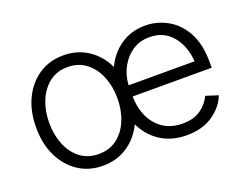

<svg xmlns="http://www.w3.org/2000/svg" viewBox="-92 -733 1184 924"><g transform="rotate(-20 500.0 -270.5)"><path d="M296.4 11.7Q225.1 11.7 170.9 -24.2Q116.7 -60.1 85.9 -123.5Q55.2 -187 55.2 -270Q55.2 -354 85.9 -417.7Q116.7 -481.4 170.9 -517.3Q225.1 -553.2 296.4 -553.2Q367.2 -553.2 421.6 -517.3Q476.1 -481.4 506.8 -417.7Q537.6 -354 537.6 -270Q537.6 -187 506.8 -123.5Q476.1 -60.1 421.6 -24.2Q367.2 11.7 296.4 11.7ZM296.4 -48.3Q352.5 -48.3 391.4 -78.6Q430.2 -108.9 450.7 -159.2Q471.2 -209.5 471.2 -270Q471.2 -331.1 450.7 -381.6Q430.2 -432.1 391.1 -462.6Q352.1 -493.2 296.4 -493.2Q240.7 -493.2 201.9 -462.6Q163.1 -432.1 142.6 -381.6Q122.1 -331.1 122.1 -270Q122.1 -209.5 142.3 -159.2Q162.6 -108.9 201.7 -78.6Q240.7 -48.3 296.4 -48.3ZM725.6 11.7Q648.9 11.7 593 -24.2Q537.1 -60.1 506.6 -123.5Q476.1 -187 476.1 -269.5Q476.1 -352.1 506.1 -416Q536.1 -480 590.1 -516.6Q644 -553.2 715.3 -553.2Q774.9 -553.2 828.1 -523.9Q881.3 -494.6 914.6 -434.6Q947.8 -374.5 947.8 -281.7V-252.9H543Q544.9 -159.7 594.2 -103.8Q643.6 -47.9 726.1 -47.9Q783.2 -47.9 819.8 -74.2Q856.4 -100.6 871.6 -136.7L934.6 -116.7Q916 -65.4 862.1 -26.9Q808.1 11.7 725.6 11.7ZM543 -310.1H880.9Q875.5 -389.6 832 -441.7Q788.6 -493.7 715.3 -493.7Q666 -493.7 628.4 -468.8Q590.8 -443.8 568.4 -402.1Q545.9 -360.4 543 -310.1Z"/></g></svg>

Font: Inter Light
Style: Regular
Weight: 300
Designer: Rasmus Andersson
Foundry: rsms
Version: Version 4.000;git-a52131595